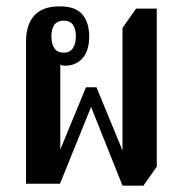

<svg xmlns="http://www.w3.org/2000/svg" viewBox="-20 -579 578 605"><path d="M366 6 267 -242 169 0H62V-448Q62 -501 88 -530Q114 -559 168 -559Q218 -559 239.5 -533.5Q261 -508 261 -464Q261 -419 240 -395.5Q219 -372 185 -372Q176 -372 170 -375V-108L251 -304H284L366 -105V-491L409 -552H474V-54L432 6ZM181 -413Q200 -413 209.5 -427Q219 -441 219 -464Q219 -514 181 -514Q142 -514 142 -464Q142 -441 151.5 -427Q161 -413 181 -413Z"/></svg>

Font: Noto Serif Thai ExtraCondensed SemiBold
Style: Regular
Weight: 600
Width: 2
Designer: Monotype Design Team
Foundry: Monotype Imaging Inc.
Version: Version 2.001; ttfautohint (v1.8.4.7-5d5b)